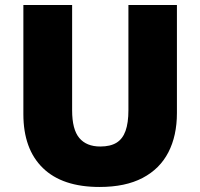

<svg xmlns="http://www.w3.org/2000/svg" viewBox="-20 -734 797 764"><path d="M684 -284Q684 -194 650 -128Q616 -62 547.5 -26Q479 10 376 10Q228 10 150.5 -65.5Q73 -141 73 -280V-714H267V-295Q267 -219 295.5 -185Q324 -151 379 -151Q419 -151 443.5 -166Q468 -181 479.5 -213Q491 -245 491 -296V-714H684Z"/></svg>

Font: Noto Sans Khmer Black
Style: Regular
Weight: 900
Version: Version 2.003